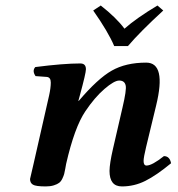

<svg xmlns="http://www.w3.org/2000/svg" viewBox="-20 -666 646 696"><path d="M389.2 -125 423.8 -274.9Q439.5 -341.3 435.5 -356.4Q431.6 -374 412.1 -374Q394 -374 358.6 -343.5Q323.2 -313 289.1 -262.2Q250 -204.1 219.7 -71.8Q218.8 -67.4 216.6 -54.4Q214.4 -41.5 212.6 -35.2Q210.9 -28.8 206.1 -18.6Q201.2 -8.3 194.3 -3.2Q187.5 2 175 5.9Q162.6 9.8 146 9.8Q109.9 9.8 99.4 3.4Q88.9 -2.9 88.9 -17.1Q88.9 -19 101.6 -71.8L158.2 -320.8Q164.1 -347.7 164.1 -366.9Q164.1 -386.2 148.9 -387.2L108.9 -390.1Q95.7 -409.2 107.9 -422.9Q210 -436 271 -436Q291.5 -436 291.5 -415Q291.5 -400.9 269.5 -320.3L264.2 -300.8L265.1 -299.8Q334 -380.9 385 -409.9Q436 -439 510 -439Q584 -439 545.9 -283.2L509.8 -133.8Q500.5 -95.2 500.5 -82.5Q500.5 -65.9 511.2 -65.9Q531.2 -65.9 574.2 -100.1Q595.2 -100.1 600.1 -74.2Q546.9 -30.3 506.8 -10.3Q466.8 9.8 421.9 9.8Q377 9.8 377 -46.4Q377.4 -73.7 389.2 -125ZM443.8 -499H394Q372.1 -550.8 317.9 -627.9L345.2 -646Q401.4 -602.1 431.2 -562Q474.1 -600.1 550.8 -646L571.8 -627.9Q486.8 -549.8 443.8 -499Z"/></svg>

Font: Linux Libertine
Style: Semibold Italic
Weight: 600
Italic angle: -11.5°
Designer: Philipp H. Poll
Foundry: Philipp H. Poll
Version: Version 5.1.2 ; ttfautohint (v0.9)